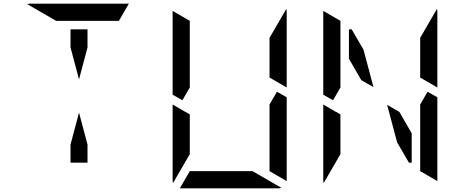

<svg xmlns="http://www.w3.org/2000/svg" viewBox="-20 -1020 2488 1040"><path d="M362 -763V-861H454V-763L408 -590ZM284 -907 127 -998Q135 -1000 140 -1000H676Q676 -1000 678 -1000L624 -907H621H590H454H362ZM454 -237V-139H362V-237L408 -410Z M1440 -782V-815L1531 -972Q1533 -964 1533 -959V-546L1440 -600V-607ZM1533 -493V-41Q1533 -41 1533 -39L1440 -93V-95V-103V-139V-218V-454L1480 -523ZM915 -507V-959Q915 -959 915 -961L1008 -907V-905V-895V-861V-782V-578V-546L968 -477ZM1008 -218V-185L917 -28Q915 -36 915 -41V-454L963 -426L985 -413V-414L1008 -400ZM1348 -93 1505 -2Q1497 0 1492 0H956Q956 0 954 0L1008 -93H1011H1042H1178H1270Z M2256 -782V-815L2347 -972Q2349 -964 2349 -959V-546L2256 -600V-607ZM1870 -861H1885L1949 -751L2003 -548L1937 -586L1870 -702ZM2349 -493V-41Q2349 -41 2349 -39L2256 -93V-95V-103V-139V-218V-454L2296 -523ZM1731 -507V-959Q1731 -959 1731 -961L1824 -907V-905V-895V-861V-782V-578V-546L1784 -477ZM1824 -218V-185L1733 -28Q1731 -36 1731 -41V-454L1779 -426L1801 -413V-414L1824 -400ZM2210 -298V-139H2195L2131 -249L2077 -452L2143 -414Z"/></svg>

Font: DSEG14 Modern Mini
Style: Regular
Weight: 400
Designer: Keshikan(Twitter:@keshinomi_88pro)
Version: Version 0.46